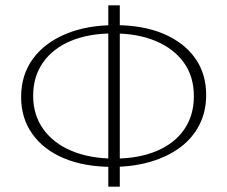

<svg xmlns="http://www.w3.org/2000/svg" viewBox="-20 -688 850 718"><path d="M400 -64Q296 -64 219.5 -96Q143 -128 101 -187Q59 -246 59 -325Q59 -408 103 -468Q147 -528 226 -561Q305 -594 410 -594Q514 -594 590.5 -562Q667 -530 709 -471.5Q751 -413 751 -333Q751 -271 725.5 -221Q700 -171 653.5 -136.5Q607 -102 542.5 -83Q478 -64 400 -64ZM408 -95Q498 -95 565 -123Q632 -151 668.5 -203.5Q705 -256 705 -328Q705 -402 667.5 -454Q630 -506 562.5 -534.5Q495 -563 403 -563Q312 -563 245 -535Q178 -507 141 -454.5Q104 -402 104 -330Q104 -258 142 -205Q180 -152 248.5 -123.5Q317 -95 408 -95ZM385 10V-668H428V10Z"/></svg>

Font: Ysabeau ExtraLight
Style: Regular
Weight: 250
Designer: Christian Thalmann (Catharsis Fonts)
Version: Version 2.002